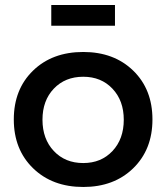

<svg xmlns="http://www.w3.org/2000/svg" viewBox="-20 -744 665 768"><path d="M35.2 -266.1Q35.2 -386.7 112.1 -461.4Q189 -536.1 313 -536.1Q436 -536.1 512.9 -461.4Q589.8 -386.7 589.8 -266.1Q589.8 -146 512.9 -71Q436 3.9 313 3.9Q189.5 3.9 112.3 -71Q35.2 -146 35.2 -266.1ZM149.9 -265.1Q149.9 -188 195.3 -139.9Q240.7 -91.8 313 -91.8Q384.8 -91.8 429.9 -139.9Q475.1 -188 475.1 -265.1Q475.1 -341.3 429.9 -389.2Q384.8 -437 313 -437Q240.7 -437 195.3 -389.4Q149.9 -341.8 149.9 -265.1ZM185.1 -641.1V-724.1H439.9V-641.1Z"/></svg>

Font: Trueno
Style: Regular
Weight: 400
Designer: Julieta Ulanovsky
Foundry: Julieta Ulanovsky
Version: Version 3.001b | FøM Fix